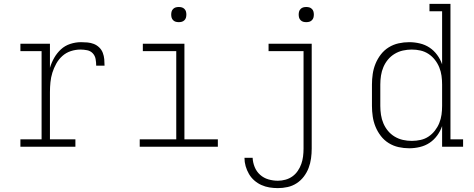

<svg xmlns="http://www.w3.org/2000/svg" viewBox="-20 -755 2440 988"><path d="M85 0V-38H194V-492H85V-530H237V-406Q245 -433 259 -457.5Q273 -482 293.5 -501Q314 -520 341.5 -529Q369 -538 397 -538Q413 -538 430 -536.5Q447 -535 462.5 -529Q478 -523 490.5 -511Q503 -499 509 -483Q515 -467 516.5 -450.5Q518 -434 518 -417H475Q475 -434 472 -451Q469 -468 457.5 -480.5Q446 -493 428.5 -496.5Q411 -500 394 -500Q369 -500 344.5 -492Q320 -484 301 -467Q282 -450 269.5 -427.5Q257 -405 249.5 -381Q242 -357 239.5 -331.5Q237 -306 237 -281V-38H368V0Z M699 0V-38H887V-492H715V-530H929V-38H1101V0ZM900 -641Q892 -641 884.5 -643Q877 -645 871 -651Q865 -657 863 -664.5Q861 -672 861 -680Q861 -688 863 -695.5Q865 -703 871 -709Q877 -715 884.5 -717Q892 -719 900 -719Q908 -719 915.5 -717Q923 -715 929 -709Q935 -703 937 -695.5Q939 -688 939 -680Q939 -672 937 -664.5Q935 -657 929 -651Q923 -645 915.5 -643Q908 -641 900 -641Z M1410 213Q1388 213 1366.5 209.5Q1345 206 1325 197Q1305 188 1288.5 173.5Q1272 159 1261 140Q1250 121 1244 100Q1238 79 1238 57H1280Q1281 81 1290.5 104.5Q1300 128 1318.5 144.5Q1337 161 1361 168Q1385 175 1410 175Q1430 175 1449.5 169.5Q1469 164 1485 152.5Q1501 141 1512.5 124Q1524 107 1530.5 88.5Q1537 70 1539.5 50Q1542 30 1542 10V-492H1362V-530H1584V10Q1584 35 1580.5 60.5Q1577 86 1568 109.5Q1559 133 1543.5 153.5Q1528 174 1506.5 188Q1485 202 1460 207.5Q1435 213 1410 213ZM1556 -641Q1548 -641 1540.5 -643Q1533 -645 1527 -651Q1521 -657 1519 -664.5Q1517 -672 1517 -680Q1517 -688 1519 -695.5Q1521 -703 1527 -709Q1533 -715 1540.5 -717Q1548 -719 1556 -719Q1564 -719 1571.5 -717Q1579 -715 1585 -709Q1591 -703 1593 -695.5Q1595 -688 1595 -680Q1595 -672 1593 -664.5Q1591 -657 1585 -651Q1579 -645 1571.5 -643Q1564 -641 1556 -641Z M2086 8Q2058 8 2031 2Q2004 -4 1980.5 -18.5Q1957 -33 1940 -55Q1923 -77 1912.5 -102.5Q1902 -128 1898 -155.5Q1894 -183 1894 -210V-320Q1894 -347 1898 -374.5Q1902 -402 1912.5 -427.5Q1923 -453 1940 -475Q1957 -497 1980.5 -511.5Q2004 -526 2031 -532Q2058 -538 2086 -538Q2113 -538 2140.5 -531.5Q2168 -525 2190.5 -510Q2213 -495 2229.5 -472.5Q2246 -450 2255 -424V-697H2190V-735H2298V-38H2363V0H2255V-106Q2246 -80 2229.5 -57.5Q2213 -35 2190.5 -20Q2168 -5 2140.5 1.5Q2113 8 2086 8ZM2099 -30Q2122 -30 2144.5 -35Q2167 -40 2185.5 -52.5Q2204 -65 2218 -83Q2232 -101 2240.5 -122Q2249 -143 2252 -165Q2255 -187 2255 -210V-320Q2255 -343 2252 -365Q2249 -387 2240.5 -408Q2232 -429 2218 -447Q2204 -465 2185 -477.5Q2166 -490 2144 -495Q2122 -500 2099 -500Q2076 -500 2053.5 -495Q2031 -490 2011 -478Q1991 -466 1976.5 -448.5Q1962 -431 1953 -410Q1944 -389 1940.5 -366Q1937 -343 1937 -320V-210Q1937 -187 1940.5 -164Q1944 -141 1953 -120Q1962 -99 1976.5 -81.5Q1991 -64 2011 -52Q2031 -40 2053.5 -35Q2076 -30 2099 -30Z"/></svg>

Font: Iosevka Slab XLtEx
Style: Regular
Weight: 200
Width: 7
Monospace: yes
Designer: Belleve Invis
Foundry: Belleve Invis
Version: Version 11.1.0; ttfautohint (v1.8.3)